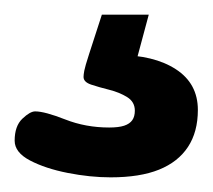

<svg xmlns="http://www.w3.org/2000/svg" viewBox="-20 -30 290 262"><path d="M131 212Q103 212 72.5 206Q42 200 21 189Q0 178 0 162Q0 142 10.5 132Q21 122 28 122Q41 122 69 133Q97 144 129 144Q142 144 149.5 141.5Q157 139 160.5 134Q164 129 164 121Q164 109 153.5 102.5Q143 96 129 92.5Q115 89 104.5 85.5Q94 82 94 75Q94 72 95 66.5Q96 61 101.5 44Q107 27 119 -10H183L165 57L140 45Q190 45 220 64.5Q250 84 250 120Q250 150 236.5 170.5Q223 191 197 201.5Q171 212 131 212Z"/></svg>

Font: Asap
Style: Regular
Weight: 400
Designer: Pablo Cosgaya
Foundry: Omnibus-Type
Version: Version 3.001